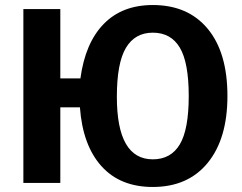

<svg xmlns="http://www.w3.org/2000/svg" viewBox="-20 -728 964 764"><path d="M588 -94Q660 -94 695.5 -153.5Q731 -213 731 -346Q731 -479 695.5 -538.5Q660 -598 588 -598Q517 -598 481 -537.5Q445 -477 445 -343Q445 -94 588 -94ZM588 -708Q728 -708 806.5 -613.5Q885 -519 885 -346Q885 -176 806.5 -80Q728 16 588 16Q458 16 383.5 -67Q309 -150 298 -301H220V0H73V-692H220V-416H300Q319 -557 392.5 -632.5Q466 -708 588 -708Z"/></svg>

Font: FiraSans
Style: Regular
Weight: 600
Designer: Carrois Corporate & Edenspiekermann AG
Foundry: Carrois Corporate GbR & Edenspiekermann AG
Version: Version 3.106;PS 003.106;hotconv 1.0.70;makeotf.lib2.5.58329